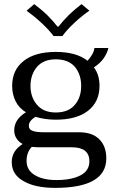

<svg xmlns="http://www.w3.org/2000/svg" viewBox="-20 -759 566 932"><path d="M180 -649C206 -625 226 -603 240 -584C240 -584 283 -584 283 -584C297 -604 317 -626 343 -650C369 -674 393 -693 414 -707C414 -707 376 -739 376 -739C356 -724 336 -707 315 -687C294 -666 277 -647 264 -630C264 -630 259 -630 259 -630C246 -647 229 -666 208 -687C187 -707 166 -724 146 -739C146 -739 109 -707 109 -707C130 -692 154 -673 180 -649ZM462 -83C439 -106 406 -117 364 -117C364 -117 195 -117 195 -117C169 -117 150 -119 138 -124C126 -128 120 -136 120 -149C120 -164 131 -179 152 -192C182 -183 215 -178 251 -178C317 -178 369 -192 407 -221C444 -250 463 -290 463 -342C463 -378 454 -408 436 -432C456 -445 472 -460 484 -477C495 -494 503 -510 506 -526C506 -526 438 -526 438 -526C438 -519 435 -509 429 -497C422 -485 414 -474 405 -464C368 -493 317 -507 251 -507C185 -507 133 -493 96 -464C58 -435 39 -394 39 -342C39 -314 45 -289 56 -267C67 -245 84 -227 106 -214C68 -191 49 -162 49 -126C49 -113 52 -100 59 -89C66 -77 76 -67 90 -60C55 -38 37 -9 37 28C37 68 56 99 94 120C131 142 183 153 248 153C413 153 496 105 496 10C496 -29 485 -60 462 -83ZM160 -435C181 -459 211 -471 251 -471C291 -471 322 -459 343 -435C364 -410 374 -379 374 -342C374 -305 364 -274 343 -250C322 -225 291 -213 251 -213C211 -213 181 -225 160 -250C139 -274 128 -305 128 -342C128 -379 139 -410 160 -435ZM371 92C342 107 304 115 255 115C210 115 175 107 149 91C122 75 109 52 109 22C109 -5 117 -28 134 -46C147 -45 158 -44 165 -44C165 -44 330 -44 330 -44C358 -44 379 -38 393 -27C407 -15 414 2 414 23C414 54 400 77 371 92Z"/></svg>

Font: BUSH 25 TRIRONG
Style: Regular
Weight: 400
Designer: Katatrad Team
Foundry: CadsonDemak